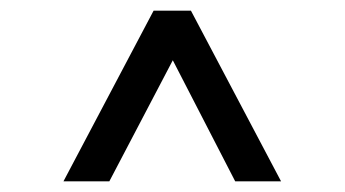

<svg xmlns="http://www.w3.org/2000/svg" viewBox="-20 -765 646 360"><path d="M99 -425H185L304 -652L421 -425H507L338 -745H268Z"/></svg>

Font: Mluvka
Style: Regular
Weight: 400
Designer: Modified by Jiří Krblich, Original typeface by Gumpita Rahayu
Foundry: Gumpita Rahayu & Jiří Krblich
Version: Version 2.000;Glyphs 3.1.1 (3134)